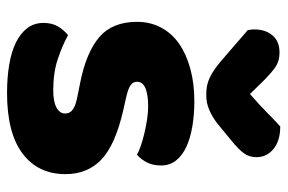

<svg xmlns="http://www.w3.org/2000/svg" viewBox="-152 -628 797 532"><g transform="rotate(90 246.0 -361.5)"><path d="M462 -145Q462 -69 405 -26Q348 17 237 17Q195 17 159 11Q123 5 97.5 -7.5Q72 -20 57.5 -39Q43 -58 43 -84Q43 -108 53 -124.5Q63 -141 77 -152Q106 -136 143.5 -123.5Q181 -111 230 -111Q261 -111 277.5 -120Q294 -129 294 -144Q294 -158 282 -166Q270 -174 242 -179L212 -185Q125 -202 82.5 -238.5Q40 -275 40 -343Q40 -380 56 -410Q72 -440 101 -460Q130 -480 170.5 -491Q211 -502 260 -502Q297 -502 329.5 -496.5Q362 -491 386 -480Q410 -469 424 -451.5Q438 -434 438 -410Q438 -387 429.5 -370.5Q421 -354 408 -343Q400 -348 384 -353.5Q368 -359 349 -363.5Q330 -368 310.5 -371Q291 -374 275 -374Q242 -374 224 -366.5Q206 -359 206 -343Q206 -332 216 -325Q226 -318 254 -312L285 -305Q381 -283 421.5 -244.5Q462 -206 462 -145ZM240 -656Q273 -685 292 -704Q311 -723 330 -740Q369 -740 392 -721.5Q415 -703 415 -674Q415 -654 404 -639Q393 -624 367 -603L322 -566Q304 -552 284.5 -543.5Q265 -535 243 -535Q229 -535 218 -537Q207 -539 195 -544.5Q183 -550 169 -560Q155 -570 137 -586L63 -650Q62 -655 61.5 -659Q61 -663 61 -668Q61 -699 77.5 -718.5Q94 -738 125 -738Q148 -738 164 -727.5Q180 -717 206 -691Z"/></g></svg>

Font: Baloo
Style: Regular
Weight: 400
Designer: Sarang Kulkarni and Ek Type
Foundry: Ek Type
Version: Version 1.100;PS 1.000;hotconv 1.0.88;makeotf.lib2.5.647800;